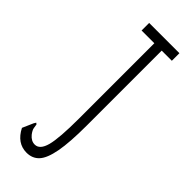

<svg xmlns="http://www.w3.org/2000/svg" viewBox="-216 -647 682 682"><g transform="rotate(45 125.0 -306.0)"><path d="M93 11Q45 11 19 -40L37 -81L42 -89L47 -85Q48 -78 49.5 -69Q51 -60 61 -47Q75 -30 93 -30Q118 -30 128.5 -69Q139 -108 139 -208V-585H75V-623H227V-585H176V-209Q176 -124 167 -76Q158 -28 140 -8.5Q122 11 93 11Z"/></g></svg>

Font: Inconsolata UltraCondensed Light
Style: Regular
Weight: 300
Width: 1
Monospace: yes
Designer: Raph Levien, Cyreal, Brenton Simpson
Foundry: Raph Levien, Cyreal, Google
Version: Version 3.001; ttfautohint (v1.8.2.53-6de2)